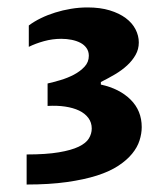

<svg xmlns="http://www.w3.org/2000/svg" viewBox="-20 -745 451 514"><path d="M351.6 -631.3Q351.6 -613.3 343 -598.1Q334.5 -583 320.6 -570.1Q306.6 -557.1 288.1 -546.1Q269.5 -535.2 250 -525.4V-518.6Q299.8 -507.8 329.6 -478.3Q359.4 -448.7 359.4 -404.8Q359.4 -387.2 353.5 -368.9Q347.7 -350.6 333.7 -333.5Q319.8 -316.4 296.9 -301.3Q273.9 -286.1 239.7 -275.1Q205.6 -264.2 158.9 -257.6Q112.3 -251 51.3 -251V-331.5Q103.5 -331.5 137.2 -337.2Q170.9 -342.8 190.7 -352.3Q210.4 -361.8 218 -374.5Q225.6 -387.2 225.6 -400.9Q225.6 -417 216.6 -429.2Q207.5 -441.4 191.7 -449Q175.8 -456.5 154.3 -459.7Q132.8 -462.9 107.4 -461.4V-521.5Q122.6 -524.9 141.6 -530.5Q160.6 -536.1 177.5 -544.9Q194.3 -553.7 206.1 -566.2Q217.8 -578.6 217.8 -595.7Q217.8 -607.4 211.7 -616.2Q205.6 -625 195.3 -630.4Q185.1 -635.7 171.9 -638.4Q158.7 -641.1 144 -641.1Q120.6 -641.1 97.7 -634.8Q74.7 -628.4 57.1 -619.6V-676.8Q71.3 -687.5 89.4 -696.3Q107.4 -705.1 127.7 -711.4Q147.9 -717.8 169.9 -721.4Q191.9 -725.1 214.4 -725.1Q248 -725.1 273.7 -717.3Q299.3 -709.5 316.7 -696.5Q334 -683.6 342.8 -666.5Q351.6 -649.4 351.6 -631.3Z"/></svg>

Font: Proza Libre
Style: SemiBold
Weight: 600
Designer: Jasper de Waard
Foundry: Jasper de Waard
Version: Version 1.000; ttfautohint (v1.4.1.8-43bc) -l 8 -r 50 -G 200